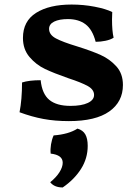

<svg xmlns="http://www.w3.org/2000/svg" viewBox="-20 -526 616 845"><path d="M66 -32Q77 -88 77 -163Q108 -173 159 -173Q165 -113 197 -86.5Q229 -60 290 -60Q339 -60 366.5 -73Q394 -86 394 -108Q394 -132 366 -147.5Q338 -163 280 -182Q217 -204 178 -222.5Q139 -241 110 -275Q81 -309 81 -359Q81 -433 139 -469.5Q197 -506 295 -506Q347 -506 396.5 -496.5Q446 -487 474 -473L473 -440Q473 -390 480 -360Q466 -351 444 -346.5Q422 -342 401 -342Q387 -396 356.5 -419Q326 -442 279 -442Q241 -442 218.5 -431Q196 -420 196 -399Q196 -373 226 -357Q256 -341 319 -322Q383 -302 423 -284Q463 -266 492 -234Q521 -202 521 -152Q521 -78 461 -35.5Q401 7 283 7Q222 7 171 -2.5Q120 -12 66 -32ZM366 116Q366 171 336.5 217.5Q307 264 256 299Q219 299 201 276Q228 254 242 231.5Q256 209 256 190Q256 156 203 150Q201 131 204.5 109.5Q208 88 216 70Q282 65 321 40Q345 47 355.5 65.5Q366 84 366 116Z"/></svg>

Font: Vollkorn SC
Style: Bold
Weight: 700
Designer: Friedrich Althausen
Foundry: Friedrich Althausen
Version: Version 4.015